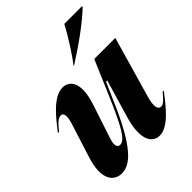

<svg xmlns="http://www.w3.org/2000/svg" viewBox="-213 -863 993 993"><g transform="rotate(-45 283.0 -367.0)"><path d="M8 -370H17C39 -398 60 -424 82 -424C99 -424 110 -410 93 -354L33 -165C-5 -44 34 12 96 12C177 12 250 -96 340 -309L372 -382H381L319 -172C280 -37 322 12 371 12C437 12 500 -73 551 -138H542C519 -111 502 -89 483 -89C465 -89 450 -108 471 -178L566 -508H412L331 -319C263 -160 228 -99 193 -99C177 -99 165 -114 179 -157L241 -345C283 -472 242 -520 192 -520C124 -520 59 -436 8 -370ZM311 -559H316C405 -615 505 -687 560 -741V-746H431C398 -684 344 -599 311 -559Z"/></g></svg>

Font: Nyght Serif Bold Italic
Style: Regular
Weight: 700
Italic angle: -16°
Designer: Maksym Kobuzan
Version: Version 0.410;Glyphs 3.1.2 (3151)